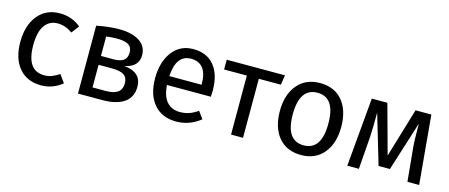

<svg xmlns="http://www.w3.org/2000/svg" viewBox="-41 -974 3324 1421"><g transform="rotate(15 1621.5 -263.5)"><path d="M287.1 -539.1Q380.4 -539.1 448.2 -481.9L403.8 -423.8Q349.1 -462.9 291 -462.9Q227.1 -462.9 191.4 -412.4Q155.8 -361.8 155.8 -261.2Q155.8 -65.9 291 -65.9Q322.3 -65.9 347.7 -75.4Q373 -85 405.8 -106L448.2 -45.9Q377 12.2 287.1 12.2Q180.2 12.2 118.7 -59.8Q57.1 -131.8 57.1 -258.8Q57.1 -385.7 118.9 -462.4Q180.7 -539.1 287.1 -539.1Z M846.7 -286.1Q980.5 -272.9 980.5 -162.1Q980.5 -119.6 963.9 -87.9Q947.3 -56.2 917 -37.4Q886.7 -18.6 847.2 -9.3Q807.6 0 758.8 0H568.4V-520Q660.2 -539.1 741.7 -539.1Q839.4 -539.1 896.5 -502.2Q953.6 -465.3 953.6 -396Q953.6 -351.1 926.3 -323.2Q898.9 -295.4 846.7 -286.1ZM742.7 -467.8Q701.2 -467.8 660.6 -461.9V-313H759.8Q807.6 -313 833.5 -331.3Q859.4 -349.6 859.4 -392.1Q859.4 -432.6 830.8 -450.2Q802.2 -467.8 742.7 -467.8ZM758.8 -71.8Q786.6 -71.8 807.6 -75.7Q828.6 -79.6 846.7 -89.4Q864.7 -99.1 874.3 -117.9Q883.8 -136.7 883.8 -164.1Q883.8 -206.5 855.5 -225.8Q827.1 -245.1 760.7 -245.1H660.6V-71.8Z M1526.4 -278.8Q1526.4 -256.3 1524.4 -231.9H1188Q1194.3 -144.5 1231.9 -103.8Q1269.5 -63 1330.1 -63Q1368.7 -63 1400.6 -73.7Q1432.6 -84.5 1467.3 -108.9L1507.3 -54.2Q1423.3 12.2 1323.2 12.2Q1213.4 12.2 1151.9 -59.8Q1090.3 -131.8 1090.3 -257.8Q1090.3 -382.8 1149.4 -460.9Q1208.5 -539.1 1309.1 -539.1Q1414.1 -539.1 1470.2 -470.2Q1526.4 -401.4 1526.4 -278.8ZM1435.1 -299.8V-306.2Q1435.1 -384.3 1403.8 -425Q1372.6 -465.8 1311 -465.8Q1197.8 -465.8 1188 -299.8Z M2013.2 -526.9 2002 -452.1H1833V0H1741.2V-452.1H1566.9V-526.9Z M2280.8 -539.1Q2391.6 -539.1 2453.1 -465.1Q2514.6 -391.1 2514.6 -264.2Q2514.6 -139.6 2452.1 -63.7Q2389.6 12.2 2279.8 12.2Q2168.5 12.2 2106.7 -62Q2044.9 -136.2 2044.9 -263.2Q2044.9 -387.7 2107.7 -463.4Q2170.4 -539.1 2280.8 -539.1ZM2280.8 -464.8Q2143.6 -464.8 2143.6 -263.2Q2143.6 -62 2279.8 -62Q2416 -62 2416 -264.2Q2416 -464.8 2280.8 -464.8Z M3134.8 -526.9 3182.6 0H3092.8L3068.8 -249Q3063 -307.1 3063 -438L2942.9 -58.1H2856L2743.7 -437Q2743.7 -305.2 2739.7 -250L2720.7 0H2631.8L2678.7 -526.9H2797.9L2900.9 -149.9L3013.7 -526.9Z"/></g></svg>

Font: FiraGO
Style: Regular
Weight: 400
Designer: bBox Type
Foundry: bBox Type GmbH
Version: Version 1.001;PS 001.001;hotconv 1.0.88;makeotf.lib2.5.64775